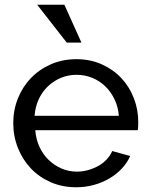

<svg xmlns="http://www.w3.org/2000/svg" viewBox="-20 -781 631 811"><path d="M302 10Q243 10 194 -11.5Q145 -33 110 -70Q75 -107 55.5 -156.5Q36 -206 36 -261Q36 -316 55.5 -365Q75 -414 110.5 -451Q146 -488 195 -509.5Q244 -531 303 -531Q362 -531 410.5 -509Q459 -487 493 -450.5Q527 -414 545.5 -366Q564 -318 564 -265Q564 -254 563.5 -245Q563 -236 562 -231H129Q132 -192 147 -160Q162 -128 186 -105Q210 -82 240.5 -69Q271 -56 305 -56Q329 -56 352 -62.5Q375 -69 395 -80Q415 -91 430.5 -107.5Q446 -124 454 -143L530 -122Q517 -93 494.5 -69Q472 -45 442.5 -27.5Q413 -10 377 0Q341 10 302 10ZM482 -292Q479 -330 463.5 -362Q448 -394 424 -417Q400 -440 369 -452.5Q338 -465 303 -465Q268 -465 237 -452Q206 -439 182 -416Q158 -393 143.5 -361.5Q129 -330 126 -292ZM252 -761 324 -601H262L137 -761Z"/></svg>

Font: Rising Sun
Style: Regular
Weight: 400
Designer: Matt McInerney, Pablo Impallari, Rodrigo Fuenzalida (Raleway font), Stephen Hutchings (Greek), Cristiano Sobral (main ch
Foundry: The Rising Sun Project Authors
Version: Version 4.327; ttfautohint (v1.8.4.7-5d5b-dirty)